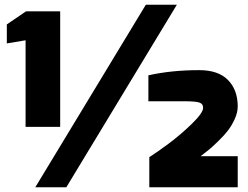

<svg xmlns="http://www.w3.org/2000/svg" viewBox="-20 -790 1045 810"><path d="M982.9 0H609.9V-127Q643.6 -148.4 693.4 -185.5Q743.2 -222.7 790 -268.3Q836.9 -314 836.9 -335Q836.9 -352.5 820.1 -357.7Q803.2 -362.8 757.8 -362.8H606V-472.2Q703.1 -494.1 820.8 -494.1Q900.9 -494.1 941.9 -452.4Q982.9 -410.6 982.9 -340.8Q982.9 -315.9 970.5 -288.3Q958 -260.7 941.9 -239.7Q925.8 -218.8 900.9 -194.6Q876 -170.4 861.3 -158.4Q846.7 -146.5 826.2 -130.9H982.9ZM259.8 0H128.9L595.2 -770H726.1ZM233.9 -254.9H87.9V-620.1L8.8 -606.9V-687L89.8 -742.2H233.9Z"/></svg>

Font: Squarion Black
Style: Regular
Weight: 900
Designer: Natanael Gama
Version: Version 1.00;September 12, 2019;FontCreator 11.5.0.2425 64-b